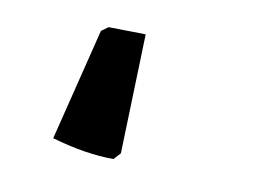

<svg xmlns="http://www.w3.org/2000/svg" viewBox="-38 -19 406 305"><g transform="rotate(10 164.5 133.5)"><path d="M105 39 116 31 176 32 170 225 160 236Q115 236 60 220Z"/></g></svg>

Font: Alegreya
Style: Bold Italic
Weight: 700
Italic angle: -7°
Designer: Juan Pablo del Peral
Foundry: Huerta Tipografica
Version: Version 2.007; ttfautohint (v1.6)